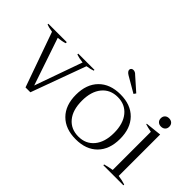

<svg xmlns="http://www.w3.org/2000/svg" viewBox="-82 -1138 1563 1563"><g transform="rotate(45 699.5 -356.0)"><path d="M76 -473Q31 -480 9 -489V-498H221V-486Q190 -475 144 -471L283 -61L429 -472Q380 -478 353 -488V-498H540V-489Q517 -480 473 -473L300 0H244Z M767 -663Q739 -680 739 -699Q739 -708 746 -715Q753 -722 765 -722Q786 -722 803 -703L916 -603L903 -584ZM576 -248Q576 -369 644 -438Q712 -507 831 -507Q950 -507 1017.5 -438Q1085 -369 1085 -248Q1085 -127 1017.5 -58.5Q950 10 831 10Q712 10 644 -58.5Q576 -127 576 -248ZM1016 -248Q1016 -354 966 -415Q916 -476 831 -476Q745 -476 695 -415Q645 -354 645 -248Q645 -141 695 -81Q745 -21 831 -21Q916 -21 966 -81.5Q1016 -142 1016 -248Z M1200 -601Q1200 -623 1213.5 -636Q1227 -649 1249 -649Q1271 -649 1284.5 -636Q1298 -623 1298 -601Q1298 -580 1284.5 -567Q1271 -554 1249 -554Q1227 -554 1213.5 -567Q1200 -580 1200 -601ZM1140 -9Q1165 -17 1221 -27V-466Q1177 -474 1151 -483V-489L1290 -504V-27Q1335 -21 1371 -9V0H1140Z"/></g></svg>

Font: Trirong Light
Style: Regular
Weight: 300
Designer: Katatrad Team
Foundry: CadsonDemak
Version: Version 1.001